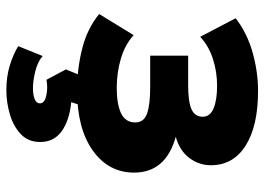

<svg xmlns="http://www.w3.org/2000/svg" viewBox="-129 -439 792 574"><g transform="rotate(90 267.0 -152.0)"><path d="M250 13.5Q185 13.5 125 -1.8Q65 -17 22 -52.5L85 -155.5Q114 -129.5 155.8 -117.2Q197.5 -105 243 -105Q291.5 -105 318.8 -118Q346 -131 346 -160.5Q346 -186 319.8 -195.5Q293.5 -205 240 -205H146.5V-318.5H235.5Q284 -318.5 306.5 -328.5Q329 -338.5 329 -362Q329 -384 304 -394.5Q279 -405 236.5 -405Q194.5 -405 156 -392.5Q117.5 -380 90 -354.5L34.5 -460.5Q79 -495 137 -511.2Q195 -527.5 251.5 -527.5Q357 -527.5 415.5 -490.2Q474 -453 474 -386.5Q474 -351 452.2 -322Q430.5 -293 389 -281.5Q496 -251.5 496 -157Q496 -80.5 430.2 -33.5Q364.5 13.5 250 13.5ZM249.5 225Q209.5 225 176 214.8Q142.5 204.5 118 189.5L147.5 116.5Q164.5 131.5 193.2 138.5Q222 145.5 243.5 145.5Q264 145.5 276.5 140.2Q289 135 289 124.5Q289 111 266.5 105.8Q244 100.5 218.5 105L187.5 47L215 -20H302L285.5 31Q340 36.5 372.2 59.5Q404.5 82.5 404.5 124Q404.5 159.5 381 181.8Q357.5 204 321.8 214.5Q286 225 249.5 225Z"/></g></svg>

Font: Geologica
Style: Bold
Weight: 700
Designer: Sindre Bremnes, Frode Helland
Foundry: Monokrom Skriftforlag AS
Version: Version 1.010; ttfautohint (v1.8.4.7-5d5b);gftools[0.9.28]